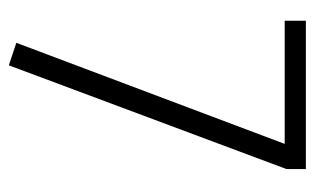

<svg xmlns="http://www.w3.org/2000/svg" viewBox="-159 -546 713 435"><g transform="rotate(90 197.5 -328.5)"><path d="M363 -621 128 8 77 -9 306 -617H27V-665H363Z"/></g></svg>

Font: Fira Sans Condensed Light
Style: Regular
Weight: 300
Width: 3
Designer: bBox Type GmbH & Carrois Corporate GbR & Edenspiekermann AG
Foundry: bBox Type GmbH & Carrois Corporate GbR & Edenspiekermann AG
Version: Version 4.301